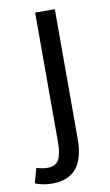

<svg xmlns="http://www.w3.org/2000/svg" viewBox="-122 -529 451 788"><g transform="rotate(-10 103.5 -134.5)"><path d="M-40 204 -23 142Q1 150 23 150Q57 150 70 126.5Q83 103 83 55V-486H165V55Q165 217 32 217Q-8 217 -40 204Z"/></g></svg>

Font: RibengUni
Style: Regular
Weight: 400
Designer: (1) Dr. Andrew Glass (Program Manager at Microsoft Corporation)
(2) Bivuti Chakma (Suz Moriz)
(3) Paul D. Hunt (Adobe Co
Foundry: Bivuti Chakma and Jyoti Chakma
Version: Version 1.2020